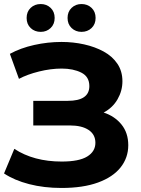

<svg xmlns="http://www.w3.org/2000/svg" viewBox="-25 -920 697 952"><path d="M280 12Q193 12 119.5 -7Q46 -26 -5 -60L46 -182Q142 -119 281 -119Q367 -119 407.5 -144Q448 -169 448 -212Q448 -253 414.5 -275.5Q381 -298 321 -298H140V-420H311Q418 -420 418 -493Q418 -540 378 -560Q338 -580 281 -580Q227 -580 168.5 -565.5Q110 -551 69 -529L24 -653Q77 -682 144.5 -697Q212 -712 280 -712Q338 -712 392 -700Q446 -688 489 -664.5Q532 -641 557 -604Q582 -567 582 -517Q582 -470 558 -428Q534 -386 489 -362Q544 -344 577.5 -302.5Q611 -261 611 -200Q611 -138 573 -90Q535 -42 461 -15Q387 12 280 12ZM177 -762Q147 -762 127 -781Q107 -800 107 -831Q107 -862 127 -881Q147 -900 177 -900Q206 -900 226 -881Q246 -862 246 -831Q246 -800 226 -781Q206 -762 177 -762ZM379 -762Q350 -762 330 -781Q310 -800 310 -831Q310 -862 330 -881Q350 -900 379 -900Q409 -900 429 -881Q449 -862 449 -831Q449 -800 429 -781Q409 -762 379 -762Z"/></svg>

Font: Montserrat
Style: Bold
Weight: 700
Designer: Julieta Ulanovsky
Foundry: Julieta Ulanovsky
Version: Version 9.000; ttfautohint (v1.8.4.7-5d5b)